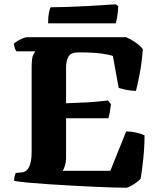

<svg xmlns="http://www.w3.org/2000/svg" viewBox="-20 -878 747 898"><path d="M570 0Q552 0 512.5 -1Q473 -2 421.5 -4.5Q370 -7 314 -10Q258 -13 205 -16.5Q152 -20 110 -24Q68 -28 46 -32Q46 -44 48.5 -54Q51 -64 54 -69L83 -72Q128 -77 128 -168V-563Q128 -610 136.5 -623.5Q145 -637 145 -638H57Q53 -642 49.5 -652.5Q46 -663 45 -674Q51 -680 63 -687Q75 -694 87.5 -699Q100 -704 106 -704H570Q590 -696 612.5 -680.5Q635 -665 648 -648Q643 -582 633 -531Q623 -480 616 -453Q595 -453 572.5 -457.5Q550 -462 535 -467L508 -616Q495 -622 455 -627.5Q415 -633 348 -633Q311 -633 300 -613Q289 -593 289 -563V-395Q350 -397 392.5 -399.5Q435 -402 485 -408L499 -391Q494 -347 487 -325H289V-143Q289 -120 283.5 -102.5Q278 -85 273 -79H496L570 -263Q598 -263 622.5 -256.5Q647 -250 656 -245Q656 -191 650 -134.5Q644 -78 638 -43Q632 -35 618.5 -25Q605 -15 591 -7.5Q577 0 570 0ZM205 -769Q205 -800 209 -819.5Q213 -839 217 -844Q249 -844 294 -845.5Q339 -847 384.5 -849.5Q430 -852 467.5 -854.5Q505 -857 522 -858L533 -849Q532 -821 528 -799Q524 -777 521 -769Z"/></svg>

Font: Texturina ExtraBold
Style: Regular
Weight: 800
Designer: Guillermo Torres Carreño
Foundry: Omnibus-Type
Version: Version 1.002; ttfautohint (v1.8.3)